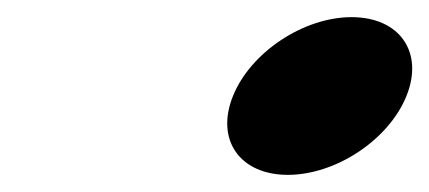

<svg xmlns="http://www.w3.org/2000/svg" viewBox="-20 -560 501 224"><path d="M390.2 -540C334.1 -540 272.4 -499 251.8 -448C231.2 -397 259.7 -356 315.8 -356C371.9 -356 433.6 -397 454.2 -448C474.8 -499 446.3 -540 390.2 -540Z"/></svg>

Font: Hussar
Style: BdWideOblFour
Weight: 700
Foundry: Cannot Into Space Fonts
Version: Version 2.00